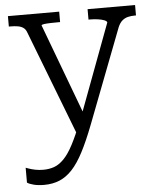

<svg xmlns="http://www.w3.org/2000/svg" viewBox="-54 -583 709 862"><g transform="rotate(-5 300.5 -152.5)"><path d="M327 -38 316 -6 279 23 94 -457Q89 -471 79 -478Q69 -485 54.5 -487.5Q40 -490 21 -490H14V-537H245V-490H240Q221 -490 203 -489.5Q185 -489 173 -487.5Q161 -486 161 -482ZM341 -17Q314 53 289 101Q264 149 237.5 177.5Q211 206 180 219Q149 232 110 232Q84 232 64 227Q44 222 34 215V148Q37 149 48 153Q59 157 76 160.5Q93 164 112 164Q139 164 161.5 156Q184 148 205.5 126Q227 104 248 64Q269 24 294 -39L302 -58L456 -470Q455 -476 444 -480.5Q433 -485 415.5 -487.5Q398 -490 379 -490H373V-537H587V-490H581Q565 -490 550.5 -486.5Q536 -483 524.5 -473Q513 -463 505 -444Z"/></g></svg>

Font: Roboto Serif SemiCondensed Light
Style: Regular
Weight: 300
Width: 4
Designer: Greg Gazdowicz
Foundry: Commercial Type
Version: Version 1.007